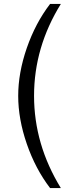

<svg xmlns="http://www.w3.org/2000/svg" viewBox="-20 -749 373 981"><path d="M236 -729H291Q154 -508 154 -259.5Q154 -11 291 212H236Q161 114 117 -13.5Q73 -141 73 -259Q73 -377 117 -504Q161 -631 236 -729Z"/></svg>

Font: Autonym
Style: Regular
Weight: 500
Version: Version 1.0.20131126